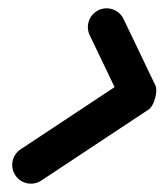

<svg xmlns="http://www.w3.org/2000/svg" viewBox="-20 -396 395 461"><path d="M195.4 -311.5C195.4 -311.5 195.4 -311.5 195.4 -311.5C221 -258.2 246.6 -204.9 272.1 -151.5C275.3 -144.9 282.3 -161.2 287 -178.1C291.7 -195 294 -212.6 287.9 -208.5C201.7 -151.5 115.6 -94.5 29.5 -37.5C8.8 -23.8 3.1 4.1 16.8 24.8C30.5 45.6 58.5 51.2 79.2 37.5C79.2 37.5 79.2 37.5 79.2 37.5C165.3 -19.5 251.4 -76.5 337.5 -133.5C343.7 -137.5 349.2 -148.5 352.4 -160C355.6 -171.6 356.5 -183.8 353.3 -190.5C327.7 -243.8 302.2 -297.1 276.6 -350.5C265.8 -372.9 239 -382.3 216.6 -371.6C194.1 -360.8 184.7 -334 195.4 -311.5Z"/></svg>

Font: FRB American Cursive Guidelines Black
Style: Bold Italic
Weight: 900
Italic angle: -25°
Version: Version 2.0;Modular Font Editor K font №1